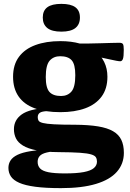

<svg xmlns="http://www.w3.org/2000/svg" viewBox="-20 -737 674 992"><path d="M295 235Q215.5 235 162.8 228Q110 221 79.5 207.5Q49 194 36.2 174.5Q23.5 155 23.5 130.5Q23.5 109 34.5 92Q45.5 75 70.2 63Q95 51 136.5 44.2Q178 37.5 239.5 36.5H292.5V43Q248 44.5 222 50.8Q196 57 185.2 69Q174.5 81 174.5 99Q174.5 120 187 133.2Q199.5 146.5 230.2 152.8Q261 159 315.5 159Q376.5 159 413 152Q449.5 145 465.2 131.2Q481 117.5 481 98Q481 85 475.5 75.8Q470 66.5 451 60.8Q432 55 392 52.2Q352 49.5 283 49Q214 48.5 169.2 39.8Q124.5 31 98.8 15.2Q73 -0.5 62.5 -22Q52 -43.5 52 -69.5Q52 -117 92.2 -145.8Q132.5 -174.5 224.5 -179.5L227 -163Q197 -162 186 -154.5Q175 -147 175 -131.5Q175 -120.5 179.5 -113.2Q184 -106 201.8 -101.5Q219.5 -97 258.8 -94.8Q298 -92.5 368 -92.5Q438.5 -92 486.8 -84Q535 -76 564.2 -59Q593.5 -42 606.8 -14.5Q620 13 620 52.5Q620 109.5 584 150.5Q548 191.5 475.8 213.2Q403.5 235 295 235ZM292 -157.5Q213 -157.5 158.5 -177.8Q104 -198 75.8 -239Q47.5 -280 47.5 -340.5Q47.5 -402.5 77.8 -443.2Q108 -484 163 -504.2Q218 -524.5 292 -524.5Q348.5 -524.5 393.2 -511.8Q438 -499 469.8 -475Q501.5 -451 518.2 -417Q535 -383 535 -340.5Q535 -279 505 -238.2Q475 -197.5 420.5 -177.5Q366 -157.5 292 -157.5ZM295.5 -241Q329 -241 349 -263.8Q369 -286.5 369 -348.5Q369 -405 350.2 -425.8Q331.5 -446.5 291 -446.5Q257 -446.5 236.8 -423.8Q216.5 -401 216.5 -339Q216.5 -283 235.5 -262Q254.5 -241 295.5 -241ZM383.5 -464 365 -512Q396.5 -511.5 430.8 -512Q465 -512.5 497.2 -513.5Q529.5 -514.5 555.5 -515.2Q581.5 -516 596.5 -516Q611 -516 615.2 -509.2Q619.5 -502.5 619.5 -480Q619.5 -444 615 -432.2Q610.5 -420.5 601 -420.5Q594 -420.5 580.2 -423.2Q566.5 -426 542 -431.2Q517.5 -436.5 479 -444.8Q440.5 -453 383.5 -464ZM297 -573.5Q248 -573.5 224.5 -592.2Q201 -611 201 -646.5Q201 -682 224.5 -699.5Q248 -717 297 -717Q346 -717 369.5 -699.5Q393 -682 393 -646.5Q393 -611 369.5 -592.2Q346 -573.5 297 -573.5Z"/></svg>

Font: Newsreader 7pt
Style: Bold
Weight: 700
Designer: Hugues Gentile
Foundry: Production Type
Version: Version 1.003